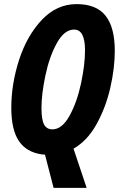

<svg xmlns="http://www.w3.org/2000/svg" viewBox="-20 -745 581 935"><path d="M199 8Q189 8 184 7Q108 -4 71.5 -59Q35 -114 35 -220Q35 -336 73 -453.5Q111 -571 183.5 -648Q256 -725 353 -725Q449 -725 494 -668.5Q539 -612 539 -497Q539 -413 517 -317Q495 -221 450 -140Q405 -59 338 -21L402 170H241ZM394 -500Q394 -601 341 -601Q293 -601 256.5 -534.5Q220 -468 201 -377Q182 -286 182 -219Q182 -161 195 -138Q208 -115 235 -115Q282 -115 318.5 -181Q355 -247 374.5 -338.5Q394 -430 394 -500Z"/></svg>

Font: Noto Sans Display Ex Bold Cond
Style: Italic
Weight: 800
Width: 3
Italic angle: -12°
Designer: Monotype Design team
Foundry: Monotype Imaging Inc.
Version: Version 1.000